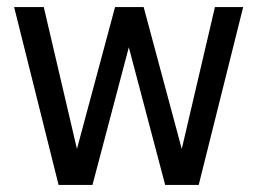

<svg xmlns="http://www.w3.org/2000/svg" viewBox="-20 -524 729 544"><path d="M146 0 20 -504H104L198 -102L306 -504H387L495 -102L589 -504H669L543 0H448L345 -390L242 0Z"/></svg>

Font: Special Gothic
Style: Regular
Weight: 400
Designer: Alistair McCready
Foundry: Monolith
Version: Version 1.010; ttfautohint (v1.8.4.7-5d5b)